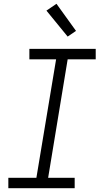

<svg xmlns="http://www.w3.org/2000/svg" viewBox="-20 -993 540 1013"><path d="M24 0V-55H172L276 -680H135V-735H485V-680H337L234 -55H374V0ZM337 -800 225 -937 278 -973 381 -830Z"/></svg>

Font: Iosevka Slab Light Oblique
Style: Regular
Weight: 300
Italic angle: -9°
Monospace: yes
Designer: Belleve Invis
Foundry: Belleve Invis
Version: Version 11.1.1; ttfautohint (v1.8.3)